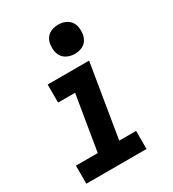

<svg xmlns="http://www.w3.org/2000/svg" viewBox="-185 -866 870 967"><g transform="rotate(-30 250.0 -382.5)"><path d="M29 0V-105H156L209 -425H110V-530H351L281 -105H379V0ZM306 -595Q286 -595 267.5 -602.5Q249 -610 237.5 -625Q226 -640 223 -660Q220 -680 223 -701Q225 -715 232.5 -728Q240 -741 252 -749.5Q264 -758 278 -761.5Q292 -765 306 -765Q327 -765 345.5 -757.5Q364 -750 375.5 -735Q387 -720 390 -700Q393 -680 390 -659Q387 -645 380 -632Q373 -619 361 -610.5Q349 -602 334.5 -598.5Q320 -595 306 -595Z"/></g></svg>

Font: Iosevka Curly XBdObl
Style: Regular
Weight: 800
Italic angle: -9°
Monospace: yes
Designer: Belleve Invis
Foundry: Belleve Invis
Version: Version 11.1.0; ttfautohint (v1.8.3)